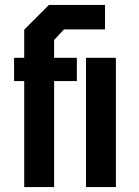

<svg xmlns="http://www.w3.org/2000/svg" viewBox="-20 -757 564 777"><path d="M78 0V-429H37V-523H78V-637L178 -737H405V-638H239L199 -595V-523H291V-429H199V0ZM328 0V-523H449V0Z"/></svg>

Font: Tomorrow Medium
Style: Regular
Weight: 500
Designer: Tony de Marco, Monica Rizzolli
Foundry: Just in Type
Version: Version 2.002